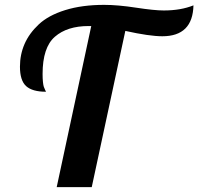

<svg xmlns="http://www.w3.org/2000/svg" viewBox="-20 -769 815 789"><path d="M647 -620Q594 -620 495 -642L357 0H213L355 -662H344Q256 -662 205.5 -618Q155 -574 155 -465Q155 -446 156.5 -432Q158 -418 160 -412.5Q162 -407 165 -400.5Q168 -394 169 -392Q113 -392 87.5 -415Q62 -438 62 -495Q62 -545 81 -588.5Q100 -632 139.5 -669Q179 -706 248 -727.5Q317 -749 408 -749Q464 -749 539 -737.5Q614 -726 653 -726Q723 -726 775 -747Q772 -620 647 -620Z"/></svg>

Font: Lobster Two
Style: Bold Italic
Weight: 700
Designer: Pablo Impallari
Foundry: Pablo Impallari. www.impallari.com
Version: Version 2.000